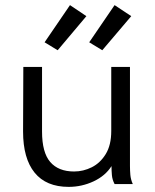

<svg xmlns="http://www.w3.org/2000/svg" viewBox="-20 -718 603 749"><path d="M248 11Q160 11 115 -44.5Q70 -100 70 -205L71 -457H144V-205Q144 -123 176 -86Q208 -49 269 -49Q305 -49 338 -65.5Q371 -82 392.5 -117Q414 -152 414 -207V-457H487V-71Q487 -53 488.5 -35.5Q490 -18 498 0H427Q418 -17 416.5 -35Q415 -53 415 -70Q391 -32 345 -10.5Q299 11 248 11ZM379 -522 328 -553 427 -698 492 -655ZM205 -522 154 -553 253 -698 317 -655Z"/></svg>

Font: Inconsolata SemiExpanded
Style: Regular
Weight: 400
Width: 6
Monospace: yes
Designer: Raph Levien, Cyreal, Brenton Simpson
Foundry: Raph Levien, Cyreal, Google
Version: Version 3.100; ttfautohint (v1.8.4.7-5d5b)